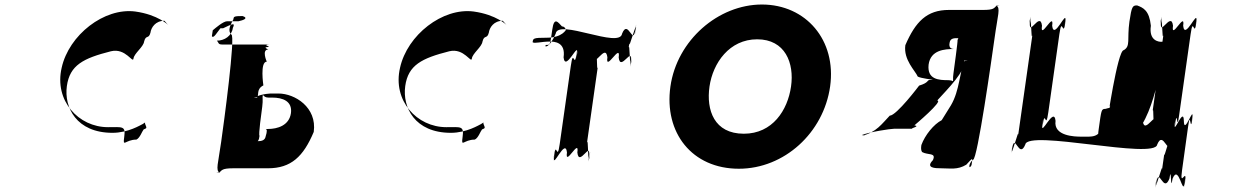

<svg xmlns="http://www.w3.org/2000/svg" viewBox="-20 -747 5532 850"><path d="M478 -159C318 -159 263 -272 276 -366C289 -459 349 -489 471 -520C537 -536 568 -464 571 -488C574 -511 615 -539 618 -563C626 -595 638 -572 646 -602C649 -625 668 -655 708 -655C714 -648 727 -633 725 -636C725 -636 680 -682 579 -696C441 -714 285 -592 253 -447C219 -301 328 -184 458 -184C522 -184 537 -191 530 -141C523 -91 534 -129 584 -129C600 -137 608 -164 616 -174C632 -180 629 -181 623 -197C619 -207 629 -208 612 -198C603 -194 548 -159 478 -159Z M959 -118C946 -24 933 8 953 18C953 18 921 16 952 16C962 7 963 -2 1012 -2H1166C1269 -2 1323 -54 1369 -163C1384 -272 1285 -333 1213 -333H1177C1160 -333 1100 -322 1121 -313C1121 -313 1087 -316 1118 -316C1128 -325 1113 -352 1146 -369C1146 -369 1130 -474 1161 -474C1161 -474 1137 -528 1168 -528C1168 -528 1139 -539 1170 -539C1171 -544 1141 -548 1175 -550H963C945 -550 949 -558 940 -567C974 -567 1006 -588 1011 -624C1024 -650 1004 -639 968 -622H956C941 -604 925 -574 918 -587L922 -613C933 -622 968 -653 986 -653H1036C1055 -657 1083 -666 1054 -676C1014 -676 1015 -673 1013 -661C1001 -639 986 -611 1004 -594C1024 -594 970 -194 959 -118ZM1141 -275C1145 -305 1141 -318 1143 -322C1143 -322 1140 -325 1146 -325C1149 -321 1155 -315 1168 -315H1185C1232 -315 1275 -299 1268 -246C1260 -191 1208 -176 1166 -176H1155C1163 -176 1163 -165 1156 -143C1153 -125 1137 -122 1121 -122C1126 -126 1128 -138 1129 -146C1123 -146 1138 -253 1141 -275Z M1976 -159C1816 -159 1761 -272 1774 -366C1787 -459 1847 -489 1969 -520C2035 -536 2066 -464 2069 -488C2072 -511 2113 -539 2116 -563C2124 -595 2136 -572 2144 -602C2147 -625 2166 -655 2206 -655C2212 -648 2225 -633 2223 -636C2223 -636 2178 -682 2077 -696C1939 -714 1783 -592 1751 -447C1717 -301 1826 -184 1956 -184C2020 -184 2035 -191 2028 -141C2021 -91 2032 -129 2082 -129C2098 -137 2106 -164 2114 -174C2130 -180 2127 -181 2121 -197C2117 -207 2127 -208 2110 -198C2101 -194 2046 -159 1976 -159Z M2414 -563C2434 -563 2485 -561 2475 -493C2483 -425 2543 -570 2535 -510C2525 -442 2543 -580 2533 -512C2522 -434 2519 -541 2507 -455L2458 -110C2446 -24 2443 -133 2432 -54C2422 14 2443 -120 2433 -52C2425 7 2483 -140 2490 -72C2480 -4 2546 -140 2536 -72C2543 -4 2598 -131 2587 -52C2577 16 2600 -122 2590 -54C2582 5 2585 -160 2578 -110L2627 -455C2620 -404 2625 -572 2617 -512C2607 -444 2625 -578 2615 -510C2604 -432 2661 -561 2669 -493C2659 -425 2729 -561 2719 -493C2726 -425 2783 -551 2772 -472C2762 -404 2785 -543 2775 -475C2767 -416 2769 -580 2762 -530L2767 -560C2760 -510 2803 -675 2795 -616C2785 -548 2803 -686 2793 -618C2782 -539 2761 -666 2734 -598C2724 -530 2450 -666 2440 -598C2412 -530 2386 -538 2397 -548C2417 -548 2415 -548 2425 -616C2433 -675 2451 -648 2468 -630C2488 -630 2485 -601 2487 -618C2487 -617 2471 -580 2400 -580C2340 -580 2340 -577 2338 -560C2346 -553 2376 -563 2414 -563Z M2948 -364C2919 -159 3044 0 3251 0C3452 0 3626 -159 3655 -364C3684 -569 3548 -727 3353 -727C3160 -727 2977 -569 2948 -364ZM3121 -364C3136 -468 3209 -573 3332 -573C3456 -573 3497 -468 3482 -364C3467 -259 3400 -155 3273 -155C3142 -155 3106 -259 3121 -364Z M4383 -578C4397 -681 4411 -713 4390 -723C4390 -723 4421 -721 4391 -721C4380 -711 4380 -703 4332 -703H4181C4083 -703 4033 -651 3988 -547C3979 -482 4032 -434 4043 -408C4057 -400 4114 -394 4096 -396C4096 -396 4125 -393 4095 -393C4083 -391 4092 -381 4049 -368C4049 -368 3949 -235 3919 -235C3885 -200 3860 -161 3796 -146C3796 -146 3825 -149 3795 -149C3829 -163 3923 -177 3938 -177H4017C4016 -181 4054 -188 4028 -192C4028 -192 4159 -302 4129 -302C4176 -354 4257 -433 4248 -479C4248 -479 4280 -477 4250 -477C4228 -431 4229 -347 4190 -281L4149 -215C4114 -197 4075 -149 4059 -105C4057 -92 4057 -82 4062 -74C4088 -59 4126 -73 4110 -38C4076 -3 4120 -2 4145 -2C4187 -2 4219 6 4258 -18C4289 -52 4286 -50 4281 -16C4269 8 4265 -22 4288 -40C4307 -40 4371 -493 4383 -578ZM4201 -422C4197 -397 4202 -388 4197 -388C4195 -390 4186 -392 4180 -392C4135 -392 4084 -395 4091 -461C4100 -526 4162 -530 4204 -530C4193 -530 4179 -534 4184 -558C4187 -580 4208 -578 4223 -578C4221 -576 4220 -572 4219 -568C4221 -568 4204 -444 4201 -422Z M4766 -142C4739 -142 4643 -144 4653 -212C4646 -280 4586 -135 4594 -195C4604 -263 4586 -125 4596 -193C4607 -271 4609 -164 4621 -250L4670 -596C4682 -682 4686 -572 4697 -651C4707 -719 4686 -585 4696 -653C4704 -712 4646 -565 4638 -633C4648 -701 4583 -565 4593 -633C4585 -701 4530 -574 4541 -653C4551 -721 4528 -583 4538 -651C4546 -710 4544 -546 4551 -596L4487 -145C4494 -196 4452 -30 4460 -89C4470 -157 4451 -20 4461 -88C4472 -166 4491 -39 4519 -107C4529 -175 5093 -39 5103 -107C5131 -175 5152 -46 5163 -125C5173 -193 5151 -59 5161 -127C5169 -187 5128 -20 5135 -70L5124 7C5131 -44 5089 122 5097 62C5107 -6 5089 132 5099 64C5110 -15 5130 112 5157 44C5167 -24 5161 112 5171 44C5199 -24 5216 123 5224 64C5234 -4 5216 130 5226 62C5237 -16 5201 93 5213 7L5240 -188C5251 -267 5249 -149 5259 -223C5269 -291 5248 -157 5258 -225C5267 -287 5222 -144 5221 -212C5220 -280 5172 -139 5181 -201C5191 -269 5173 -131 5183 -199C5193 -273 5189 -156 5200 -236L5251 -596C5263 -682 5266 -572 5277 -651C5287 -719 5266 -585 5276 -653C5284 -712 5225 -565 5218 -633C5228 -701 5163 -565 5173 -633C5165 -701 5110 -574 5121 -653C5131 -721 5108 -583 5118 -651C5126 -710 5124 -546 5131 -596L5082 -250C5089 -301 5084 -133 5092 -193C5102 -261 5084 -127 5094 -195C5105 -273 5047 -144 5039 -212C5049 -280 4935 -144 4945 -212C4937 -280 4903 -274 4874 -265C4855 -265 4856 -260 4844 -175C4833 -98 4859 -144 4967 -144C5074 -144 5125 -489 5122 -465C5121 -459 5136 -485 5161 -495C5175 -495 5175 -498 5181 -540C5175 -572 5146 -562 5120 -562C5112 -562 5065 -565 5075 -633C5068 -701 5041 -713 5014 -723C4994 -723 4990 -719 4980 -651C4969 -572 4986 -543 4955 -525C4927 -525 4878 -182 4888 -250C4895 -301 4899 -272 4887 -263C4867 -263 4869 -263 4859 -195C4851 -135 4812 -142 4766 -142Z"/></svg>

Font: Hussar Przerywany
Style: Obl
Weight: 400
Foundry: Cannot Into Space Fonts
Version: Version 0.982